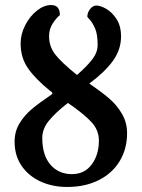

<svg xmlns="http://www.w3.org/2000/svg" viewBox="-20 -728 563 763"><path d="M38 -165Q38 -206 58 -238.5Q78 -271 107.5 -295.5Q137 -320 183 -351Q188 -354 188 -357Q188 -362 179 -367Q122 -413 92 -455.5Q62 -498 62 -555Q62 -593 80.5 -628.5Q99 -664 127 -686Q155 -708 183 -708Q218 -708 218 -668Q203 -656 189 -634Q175 -612 175 -584Q175 -543 199.5 -511.5Q224 -480 286 -430Q326 -465 347 -492.5Q368 -520 368 -549Q368 -592 358 -614.5Q348 -637 339 -647Q330 -657 327 -661Q327 -678 338 -692Q349 -706 363 -706Q379 -706 402 -693Q425 -680 443 -652.5Q461 -625 461 -583Q461 -531 429 -486.5Q397 -442 335 -396Q383 -363 413.5 -337Q444 -311 464.5 -276Q485 -241 485 -199Q485 -136 455.5 -87.5Q426 -39 372 -12Q318 15 247 15Q188 15 140.5 -7Q93 -29 65.5 -69.5Q38 -110 38 -165ZM373 -169Q373 -212 342 -244.5Q311 -277 250 -319Q201 -281 174.5 -248.5Q148 -216 148 -180Q148 -111 180.5 -73.5Q213 -36 266 -36Q316 -36 344.5 -74.5Q373 -113 373 -169Z"/></svg>

Font: EB Garamond SemiBold
Style: Italic
Weight: 600
Italic angle: -17.2°
Designer: Georg Duffner and Octavio Pardo
Foundry: Georg Duffner
Version: Version 1.000